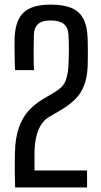

<svg xmlns="http://www.w3.org/2000/svg" viewBox="-20 -828 444 848"><path d="M46.8 0Q46.3 -18.5 46.1 -29.8Q45.8 -41.2 45.6 -49.7Q45.3 -58.2 45.3 -69.9Q45.2 -81.5 45.3 -100.7Q45.3 -120 45.8 -151.5Q47.3 -217.2 62.7 -262.3Q78.1 -307.5 105.3 -337.9Q132.6 -368.4 168.9 -389.7L225.8 -423.5Q262.1 -446.3 271.1 -475Q280.2 -503.8 282.1 -533.6Q283.9 -567.4 284.2 -604.2Q284.6 -640.9 282.3 -675.7Q280.4 -708.3 260.6 -723Q240.8 -737.7 202.7 -737.7Q164.9 -737.7 147.8 -721.4Q130.7 -705.2 129.7 -677.1Q128.6 -641.5 128.5 -600.6Q128.5 -559.7 130.1 -518.3H46.2Q45.6 -548.1 44.9 -572Q44.2 -596 44.2 -617.3Q44.1 -638.7 44.6 -661.7Q47.9 -740.2 85.6 -773.9Q123.2 -807.6 203.5 -807.6Q260.5 -807.6 295.5 -792.9Q330.5 -778.2 347.6 -746.2Q364.8 -714.1 367 -661.3Q367.5 -649.3 367.7 -631.5Q368 -613.7 368 -594.5Q368 -575.3 367.7 -558.4Q367.5 -541.6 367 -531.4Q364.6 -483.9 351.1 -449.7Q337.6 -415.4 313.2 -390.8Q288.8 -366.2 254 -345.2L193.8 -309.7Q171.7 -295.9 158 -271.1Q144.3 -246.3 138.3 -215.3Q132.4 -184.3 132.4 -151.5V-75.2H364.5V0Z"/></svg>

Font: Big Shoulders Thin
Style: Regular
Weight: 100
Version: Version 2.002